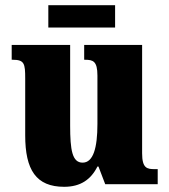

<svg xmlns="http://www.w3.org/2000/svg" viewBox="-20 -709 651 739"><path d="M166 -603H423V-689H166ZM227 10C290 10 330 -18 355 -68H359L385 0H587V-58H576C546 -58 527 -61 527 -119V-536H304V-479H307C338 -479 355 -474 355 -418V-232C355 -140 339 -83 298 -83C258 -83 250 -131 250 -226V-536H25V-479H29C74 -479 77 -464 77 -407V-188C77 -55 119 10 227 10Z"/></svg>

Font: Noto Serif Georgian Condensed Black
Style: Regular
Weight: 900
Width: 3
Designer: Monotype Design Team, Akaki Razmadze
Foundry: Google LLC
Version: Version 2.003